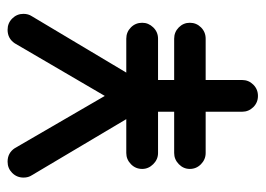

<svg xmlns="http://www.w3.org/2000/svg" viewBox="-117 -582 700 506"><g transform="rotate(-90 233.0 -329.0)"><path d="M24.2 -595Q18 -604.2 18 -617Q18 -634.5 30.2 -646.8Q42.5 -659 59.8 -659Q83 -659 95.5 -640L233.2 -402.8L371.8 -640Q384.5 -659 407.5 -659Q425 -659 437.2 -646.8Q449.5 -634.5 449.5 -617.2Q449.5 -604.5 443.2 -595L233.2 -243.2ZM191.5 -323Q191.5 -340.5 203.6 -352.8Q215.8 -365 233.2 -365Q250.8 -365 263 -352.8Q275.2 -340.5 275.2 -323V-41.2Q275.2 -23.8 263 -11.5Q250.8 0.8 233.2 0.8Q215.8 0.8 203.6 -11.5Q191.5 -23.8 191.5 -41.2ZM384 -346.2Q401.5 -346.2 413.8 -334Q426 -321.8 426 -304.2Q426 -287.8 413.8 -275.1Q401.5 -262.5 384 -262.5H82.8Q66 -262.5 53.4 -275.1Q40.8 -287.8 40.8 -304.2Q40.8 -321.8 53.4 -334Q66 -346.2 82.8 -346.2ZM384 -220Q401.5 -220 413.8 -207.8Q426 -195.5 426 -178.8Q426 -161.5 413.8 -149.2Q401.5 -137 384 -137H82.8Q66 -137 53.4 -149.2Q40.8 -161.5 40.8 -178.8Q40.8 -195.5 53.4 -207.8Q66 -220 82.8 -220Z"/></g></svg>

Font: Libertine-Super Thin
Style: Regular
Weight: 100
Designer: Bastien Sozeau
Foundry: NBR — Bastien Sozeau
Version: Version 2.003;gftools[0.9.33]